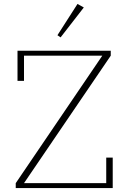

<svg xmlns="http://www.w3.org/2000/svg" viewBox="-20 -956 654 976"><path d="M60 -25 500 -673H102V-545H69V-698H543V-673L102 -25H520V-155H553V0H60ZM272 -777 374 -936 406 -918 288 -766Z"/></svg>

Font: IBM Plex Serif ExtLt
Style: Regular
Weight: 200
Designer: Mike Abbink, Paul van der Laan, Pieter van Rosmalen
Foundry: Bold Monday
Version: Version 3.001